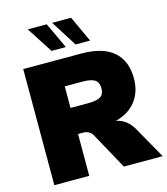

<svg xmlns="http://www.w3.org/2000/svg" viewBox="-132 -1024 979 1126"><g transform="rotate(-15 357.5 -461.5)"><path d="M715 0H479L356 -224Q348 -238 333 -246Q318 -254 302 -254H269V0H57V-705H407Q539 -705 604.5 -648.5Q670 -592 670 -484Q670 -403 626.5 -347Q583 -291 503 -271Q569 -259 607 -191ZM372 -413Q426 -413 448.5 -427.5Q471 -442 471 -477Q471 -514 448.5 -529Q426 -544 372 -544H266V-413ZM143 -923H258L332 -765H245ZM291 -923H406L479 -765H391Z"/></g></svg>

Font: Nunito Sans Heavy
Style: Regular
Weight: 400
Designer: Vernon Adams
Foundry: Vernon Adams
Version: Version 2.500